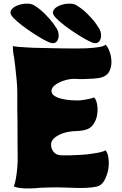

<svg xmlns="http://www.w3.org/2000/svg" viewBox="-20 -1048 685 1077"><path d="M168 -1020Q201 -1001 230.5 -971.5Q260 -942 281 -913.5Q302 -885 306 -870Q314 -840 301.5 -820Q289 -800 263 -808Q250 -812 224.5 -826Q199 -840 167.5 -860.5Q136 -881 105.5 -904Q75 -927 54 -949Q33 -971 41 -988Q49 -1005 73 -1015.5Q97 -1026 124 -1027.5Q151 -1029 168 -1020ZM406 -1020Q439 -1001 469 -971.5Q499 -942 519.5 -913.5Q540 -885 544 -870Q552 -840 539.5 -820Q527 -800 501 -808Q489 -812 463 -826Q437 -840 405.5 -860.5Q374 -881 343.5 -904Q313 -927 292 -949Q271 -971 279 -988Q287 -1005 311 -1015.5Q335 -1026 362 -1027.5Q389 -1029 406 -1020ZM468 -182Q482 -184 503.5 -187Q525 -190 544.5 -194.5Q564 -199 571 -205Q584 -194 588.5 -160.5Q593 -127 586 -91Q579 -60 564 -33.5Q549 -7 521 -1Q498 4 467 5.5Q436 7 403.5 6Q371 5 344.5 4Q318 3 304 3Q291 3 261.5 3.5Q232 4 209 5Q183 8 152 9Q121 10 95 7Q69 4 57 -3Q64 -17 69 -45.5Q74 -74 77 -108.5Q80 -143 79 -173Q79 -184 78.5 -235.5Q78 -287 78 -357V-374Q78 -388 77.5 -402Q77 -416 77 -430V-528Q77 -560 73.5 -598Q70 -636 66 -670.5Q62 -705 59 -727Q55 -744 53.5 -760.5Q52 -777 52 -790Q59 -787 90.5 -784.5Q122 -782 165 -780Q168 -780 194 -779.5Q220 -779 258 -778Q296 -777 337.5 -776.5Q379 -776 413 -776Q447 -776 463 -777Q504 -779 533 -783.5Q562 -788 572 -797Q584 -787 594.5 -759Q605 -731 605 -701Q606 -672 592.5 -646.5Q579 -621 544 -612Q530 -609 503 -607Q476 -605 450 -604.5Q424 -604 413 -605Q382 -608 349 -599Q316 -590 293 -574Q270 -558 269 -540Q268 -523 283 -512Q298 -501 323 -494.5Q348 -488 376 -486Q404 -484 428 -485Q448 -487 474 -492Q500 -497 507 -502Q520 -491 525 -461Q530 -431 524 -399Q519 -373 504 -351Q489 -329 463 -321Q442 -315 426.5 -314Q411 -313 411 -313Q352 -312 311.5 -291.5Q271 -271 267 -244Q264 -220 278 -199.5Q292 -179 320 -177Q339 -176 368.5 -176.5Q398 -177 426.5 -179Q455 -181 468 -182Z"/></svg>

Font: Potta One
Style: Regular
Weight: 400
Designer: 108,108go
Foundry: Font Zone 108
Version: Version 1.000